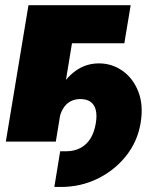

<svg xmlns="http://www.w3.org/2000/svg" viewBox="-20 -556 632 754"><path d="M193.4 178.2 216.3 38.1H238.8Q271 38.1 295.4 25.4Q319.8 12.7 335.2 -12Q350.6 -36.6 356.4 -72.8Q361.3 -103.5 356 -124.5Q350.6 -145.5 335.4 -156.2Q320.3 -167 294.9 -167Q272.9 -167 255.6 -157.2Q238.3 -147.5 227.1 -128.4Q215.8 -109.4 211.4 -81.1H170.9Q181.6 -146 208.7 -197Q235.8 -248 276.6 -277.6Q317.4 -307.1 368.7 -307.1Q419.4 -307.1 460.9 -278.1Q502.4 -249 523.2 -196.3Q543.9 -143.6 532.2 -72.8Q520 0 474.9 56.6Q429.7 113.3 363 145.8Q296.4 178.2 219.7 178.2ZM493.2 -535.6 468.3 -386.2H262.7L199.2 0H2.9L91.8 -535.6Z"/></svg>

Font: Inter 20pt Black
Style: Italic
Weight: 900
Italic angle: -9.3988°
Version: Version 4.001;git-66647c0bb